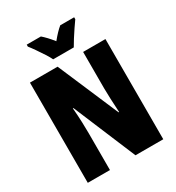

<svg xmlns="http://www.w3.org/2000/svg" viewBox="-215 -1056 1086 1185"><g transform="rotate(-30 328.0 -463.5)"><path d="M597 0H399L213 -444H209Q214 -385 215.5 -339.5Q217 -294 217 -263V0H59V-714H256L441 -282H445Q442 -336 440 -379.5Q438 -423 438 -455V-714H597ZM255 -767Q247 -785 229 -813Q211 -841 191.5 -869Q172 -897 159 -913V-927H260Q275 -914 292 -896Q309 -878 328 -854Q368 -903 398 -927H497V-913Q483 -894 465 -867Q447 -840 430 -813.5Q413 -787 402 -767Z"/></g></svg>

Font: Noto Sans Sinhala ExtraCondensed Black
Style: Regular
Weight: 900
Width: 2
Designer: Jelle Bosma - Monotype Design Team
Foundry: Monotype Imaging Inc.
Version: Version 2.006; ttfautohint (v1.8.4.7-5d5b)